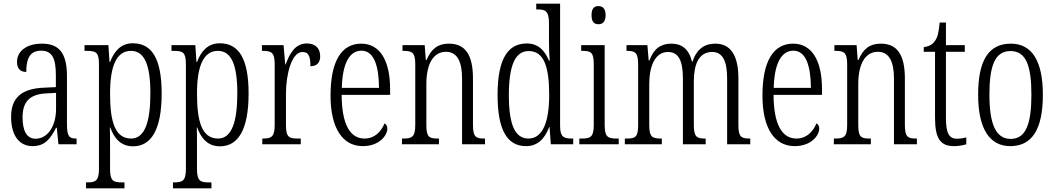

<svg xmlns="http://www.w3.org/2000/svg" viewBox="-20 -780 5702 1038"><path d="M156 10C225 10 253 -32 283 -89H287L296 0H394V-31H391C354 -31 342 -44 342 -108V-369C342 -497 296 -544 207 -544C124 -544 72 -504 72 -445C72 -410 89 -391 122 -391C122 -466 143 -506 203 -506C264 -506 282 -461 282 -372V-309L218 -306C98 -301 40 -253 40 -148C40 -41 89 10 156 10ZM172 -30C123 -30 102 -76 102 -145C102 -225 135 -270 229 -275L283 -278V-191C283 -100 239 -30 172 -30Z M445 238H653V206H639C594 206 575 199 575 135V24C575 -23 575 -63 574 -91H576C598 -30 635 11 699 11C797 11 854 -78 854 -274C854 -465 800 -546 698 -546C634 -546 598 -504 575 -445H572L566 -536H437V-505H449C499 -505 515 -497 515 -433V133C515 199 496 206 450 206H445ZM689 -31C601 -31 575 -124 575 -274C575 -419 608 -505 688 -505C761 -505 793 -429 793 -276C793 -124 764 -31 689 -31Z M915 238H1123V206H1109C1064 206 1045 199 1045 135V24C1045 -23 1045 -63 1044 -91H1046C1068 -30 1105 11 1169 11C1267 11 1324 -78 1324 -274C1324 -465 1270 -546 1168 -546C1104 -546 1068 -504 1045 -445H1042L1036 -536H907V-505H919C969 -505 985 -497 985 -433V133C985 199 966 206 920 206H915ZM1159 -31C1071 -31 1045 -124 1045 -274C1045 -419 1078 -505 1158 -505C1231 -505 1263 -429 1263 -276C1263 -124 1234 -31 1159 -31Z M1398 0H1606V-31H1590C1543 -31 1526 -38 1526 -103V-275C1526 -375 1556 -499 1615 -499C1652 -499 1658 -469 1658 -422C1696 -422 1711 -444 1711 -476C1711 -516 1688 -545 1639 -545C1574 -545 1545 -488 1524 -431H1522L1513 -536H1396V-505H1399C1447 -505 1465 -497 1465 -433V-105C1465 -39 1447 -31 1400 -31H1398Z M1941 10C2031 10 2074 -48 2074 -85C2074 -100 2067 -109 2059 -113C2041 -70 2007 -31 1951 -31C1873 -31 1828 -106 1827 -267H2089V-298C2089 -454 2033 -544 1933 -544C1827 -544 1767 -451 1767 -263C1767 -89 1831 10 1941 10ZM2029 -305H1828C1831 -430 1866 -506 1934 -506C2002 -506 2028 -424 2029 -305Z M2153 0H2353V-31H2347C2301 -31 2285 -38 2285 -103V-326C2285 -433 2322 -500 2391 -500C2454 -500 2478 -443 2478 -355V0H2602V-31H2598C2553 -31 2537 -39 2537 -105V-355C2537 -486 2494 -544 2407 -544C2347 -544 2312 -516 2286 -456H2282L2276 -536H2156V-505H2161C2207 -505 2225 -497 2225 -433V-105C2225 -39 2207 -31 2160 -31H2153Z M2824 10C2887 10 2925 -30 2949 -93H2951L2958 0H3079V-31H3071C3026 -31 3008 -41 3008 -100V-760H2879V-729H2885C2929 -729 2948 -721 2948 -653V-554C2948 -518 2949 -483 2952 -452H2948C2925 -507 2890 -545 2828 -545C2729 -545 2670 -467 2670 -267C2670 -68 2727 10 2824 10ZM2837 -31C2765 -31 2731 -104 2731 -266C2731 -430 2767 -504 2838 -504C2921 -504 2949 -419 2949 -266C2949 -119 2913 -31 2837 -31Z M3215 -649C3237 -649 3254 -661 3254 -698C3254 -735 3237 -747 3215 -747C3193 -747 3178 -735 3178 -698C3178 -661 3193 -649 3215 -649ZM3112 0H3325V-31H3314C3265 -31 3249 -40 3249 -106V-536H3122V-505H3130C3177 -505 3190 -495 3190 -430V-104C3190 -40 3173 -31 3125 -31H3112Z M3358 0H3558V-31H3556C3507 -31 3490 -38 3490 -103V-326C3490 -417 3519 -499 3591 -499C3649 -499 3672 -451 3672 -355V0H3795V-31H3792C3747 -31 3731 -39 3731 -105V-341C3731 -426 3755 -499 3830 -499C3889 -499 3911 -447 3911 -355V0H4036V-31H4034C3988 -31 3972 -39 3972 -103V-356C3972 -485 3927 -544 3847 -544C3791 -544 3747 -517 3724 -447H3721C3704 -516 3665 -544 3610 -544C3553 -544 3515 -518 3491 -453H3487L3480 -536H3367V-505H3369C3415 -505 3430 -496 3430 -429V-106C3430 -39 3416 -31 3368 -31H3358Z M4276 10C4366 10 4409 -48 4409 -85C4409 -100 4402 -109 4394 -113C4376 -70 4342 -31 4286 -31C4208 -31 4163 -106 4162 -267H4424V-298C4424 -454 4368 -544 4268 -544C4162 -544 4102 -451 4102 -263C4102 -89 4166 10 4276 10ZM4364 -305H4163C4166 -430 4201 -506 4269 -506C4337 -506 4363 -424 4364 -305Z M4488 0H4688V-31H4682C4636 -31 4620 -38 4620 -103V-326C4620 -433 4657 -500 4726 -500C4789 -500 4813 -443 4813 -355V0H4937V-31H4933C4888 -31 4872 -39 4872 -105V-355C4872 -486 4829 -544 4742 -544C4682 -544 4647 -516 4621 -456H4617L4611 -536H4491V-505H4496C4542 -505 4560 -497 4560 -433V-105C4560 -39 4542 -31 4495 -31H4488Z M5138 10C5164 10 5188 5 5204 0V-37C5186 -33 5173 -30 5153 -30C5113 -30 5094 -57 5094 -142V-500H5196V-536H5094V-658H5060C5055 -606 5050 -578 5033 -557C5021 -539 5002 -529 4974 -525V-500H5035V-143C5035 -28 5066 10 5138 10Z M5442 10C5557 10 5618 -77 5618 -268C5618 -453 5557 -544 5445 -544C5325 -544 5268 -454 5268 -268C5268 -79 5333 10 5442 10ZM5444 -29C5363 -29 5329 -111 5329 -268C5329 -425 5359 -504 5443 -504C5527 -504 5556 -425 5556 -268C5556 -112 5527 -29 5444 -29Z"/></svg>

Font: Noto Serif Armenian ExtraCondensed Light
Style: Regular
Weight: 300
Width: 2
Designer: Monotype Design Team
Foundry: Monotype Imaging Inc.
Version: Version 2.008